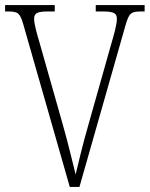

<svg xmlns="http://www.w3.org/2000/svg" viewBox="-20 -734 588 754"><path d="M71 -640 254 0H292L473 -635C487 -684 495 -689 537 -689H548V-714H356V-689H384C431 -689 439 -680 439 -659C439 -637 425 -589 419 -569L328 -247C303 -160 292 -111 277 -49C262 -108 250 -162 226 -247L134 -571C128 -591 114 -638 114 -659C114 -680 122 -689 168 -689H195V-714H0V-689H9C50 -689 58 -684 71 -640Z"/></svg>

Font: Noto Serif Thai Condensed ExtraLight
Style: Regular
Weight: 200
Width: 3
Designer: Monotype Design Team
Foundry: Monotype Imaging Inc.
Version: Version 2.002